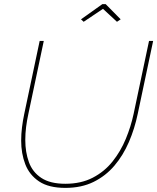

<svg xmlns="http://www.w3.org/2000/svg" viewBox="-20 -909 765 934"><path d="M298 5Q217 5 170 -26.5Q123 -58 103 -110Q83 -162 83 -225Q83 -257 87 -289.5Q91 -322 98 -355L173 -710H193L118 -355Q111 -323 107 -291.5Q103 -260 103 -228Q103 -169 120.5 -120.5Q138 -72 181 -43.5Q224 -15 298 -15Q374 -15 431 -44.5Q488 -74 527.5 -123.5Q567 -173 592 -233.5Q617 -294 630 -355L705 -710H725L650 -355Q635 -283 607 -218Q579 -153 536.5 -103Q494 -53 435 -24Q376 5 298 5ZM374 -815 478 -889H494L567 -815L549 -803L481 -866L387 -803Z"/></svg>

Font: Raleway Thin Thin
Style: Italic
Weight: 250
Italic angle: -12°
Version: Version 4.026